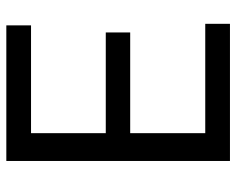

<svg xmlns="http://www.w3.org/2000/svg" viewBox="-90 -657 747 607"><g transform="rotate(-90 283.5 -353.5)"><path d="M78.1 -707H506.8V-628.9H166V-392.6H484.4V-315.4H166V-78.1H511.7V0H78.1Z"/></g></svg>

Font: Pretendard JP Variable
Style: Regular
Weight: 400
Designer: Base glyphs from Inter by Rasmus Andersson; Hangul glyphs from Noto Sans CJK(Source Han Sans) by Jang Soo-young and Kang
Foundry: Kil Hyung-jin
Version: Version 1.307;Glyphs 3.2 (3192)